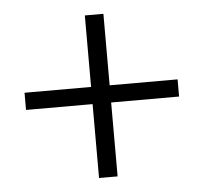

<svg xmlns="http://www.w3.org/2000/svg" viewBox="-43 -634 650 609"><g transform="rotate(-5 282.0 -330.0)"><path d="M36.6 -306.6V-361.3H248.5V-588.9H307.6V-361.3H523.9V-306.6H307.6V-71.3H248.5V-306.6Z"/></g></svg>

Font: Roboto Light
Style: Regular
Weight: 300
Designer: Google
Version: Version 2.137; 2017